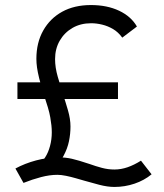

<svg xmlns="http://www.w3.org/2000/svg" viewBox="-20 -725 650 760"><path d="M132 -76Q147 -84 159 -102.5Q171 -121 178 -147Q185 -173 185 -201Q185 -215 183.5 -229Q182 -243 179 -260.5Q176 -278 169.5 -300Q163 -322 153 -352Q141 -391 135 -415.5Q129 -440 126.5 -458Q124 -476 124 -492Q124 -556 151 -604Q178 -652 226 -678.5Q274 -705 340 -705Q404 -705 451.5 -682.5Q499 -660 522 -620L464 -576Q448 -598 427.5 -610Q407 -622 384.5 -627.5Q362 -633 341 -633Q299 -633 267 -614.5Q235 -596 216.5 -564Q198 -532 198 -491Q198 -458 208.5 -421.5Q219 -385 229 -353Q239 -323 249 -288.5Q259 -254 259 -224Q259 -195 253 -166Q247 -137 232 -109Q217 -81 192 -55ZM313 -10Q299 -14 280 -19.5Q261 -25 241.5 -29Q222 -33 207 -33Q177 -33 142.5 -24Q108 -15 73 -1L41 -58Q78 -78 122.5 -90Q167 -102 216 -102Q240 -102 264.5 -96.5Q289 -91 334 -76Q359 -67 383.5 -60.5Q408 -54 433 -54Q459 -54 485 -63Q511 -72 538 -89L580 -35Q551 -11 512.5 2Q474 15 433 15Q406 15 373 6.5Q340 -2 313 -10ZM49 -333V-399H447V-333Z"/></svg>

Font: Mach Light
Style: Regular
Weight: 300
Version: Version 1.002